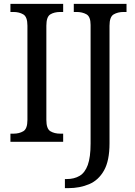

<svg xmlns="http://www.w3.org/2000/svg" viewBox="-20 -734 701 994"><path d="M34 0V-42H50Q79 -42 100.5 -54.5Q122 -67 122 -113V-601Q122 -647 100.5 -659.5Q79 -672 50 -672H34V-714H307V-672H292Q261 -672 240.5 -659.5Q220 -647 220 -601V-113Q220 -67 241 -54.5Q262 -42 292 -42H307V0ZM316 240V193H325Q364 193 392 176.5Q420 160 434.5 120Q449 80 449 9V-605Q449 -648 427.5 -660Q406 -672 377 -672H362V-714H635V-672H620Q590 -672 568.5 -659.5Q547 -647 547 -601V8Q547 98 518.5 148.5Q490 199 441.5 219.5Q393 240 334 240Z"/></svg>

Font: Noto Serif Tamil SemiCondensed
Style: Italic
Weight: 400
Width: 4
Italic angle: -12°
Designer: Indian Type Foundry, Tom Grace, and the Monotype Design Team
Foundry: Monotype Imaging Inc.
Version: Version 2.003; ttfautohint (v1.8.4.7-5d5b)